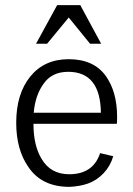

<svg xmlns="http://www.w3.org/2000/svg" viewBox="-20 -715 516 746"><path d="M202 -695H292L373 -545H330L247 -647L163 -545H120ZM372 -277Q370 -436 245 -436Q181 -436 149 -389Q117 -345 111 -277ZM391 -420Q435 -358 435 -261Q435 -242 434 -234H110Q110 -149 142 -97Q177 -38 249 -38Q342 -38 369 -120L420 -108Q409 -70 382.5 -42Q356 -14 322 -2Q291 9 251 11H249Q143 11 91 -65Q43 -133 43 -238Q43 -350 97.5 -417.5Q152 -485 247 -485Q344 -485 391 -420Z"/></svg>

Font: Pavanam
Style: Regular
Weight: 400
Designer: Tharique Azeez
Foundry: Tharique Azeez
Version: Version 1.86; ttfautohint (v1.3) -l 8 -r 50 -G 200 -x 14 -D 